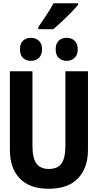

<svg xmlns="http://www.w3.org/2000/svg" viewBox="-20 -1153 603 1183"><path d="M279 10Q163 10 102 -53Q41 -116 41 -231V-714H180V-255Q180 -177 205 -144.5Q230 -112 281 -112Q335 -112 359 -145.5Q383 -179 383 -256V-714H522V-229Q522 -119 461 -54.5Q400 10 279 10ZM391 -778Q361 -778 342 -796Q323 -814 323 -849Q323 -885 342 -902.5Q361 -920 391 -920Q420 -920 439.5 -902Q459 -884 459 -849Q459 -815 439.5 -796.5Q420 -778 391 -778ZM170 -778Q141 -778 122 -796Q103 -814 103 -849Q103 -885 122 -902.5Q141 -920 170 -920Q200 -920 219.5 -902Q239 -884 239 -849Q239 -815 219.5 -796.5Q200 -778 170 -778ZM216 -986Q240 -1020 266 -1060Q292 -1100 310 -1133H461V-1123Q446 -1105 419 -1077Q392 -1049 362 -1021Q332 -993 308 -973H216Z"/></svg>

Font: Noto Sans Mono SemiCondensed
Style: Bold
Weight: 700
Width: 4
Designer: Monotype Design Team
Foundry: Monotype Imaging Inc.
Version: Version 2.014